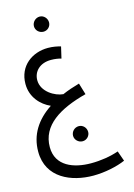

<svg xmlns="http://www.w3.org/2000/svg" viewBox="-149 -833 821 1179"><g transform="rotate(-15 262.0 -243.5)"><path d="M226 -662C252 -662 273 -683 273 -709C273 -735 252 -758 226 -758C199 -758 177 -735 177 -709C177 -683 199 -662 226 -662ZM293 271C366 271 446 254 498 231L475 166C423 184 362 194 299 194C190 194 79 154 79 33C79 -105 203 -180 375 -225L353 -298C314 -287 278 -275 244 -260C192 -264 111 -310 111 -384C111 -438 152 -483 224 -483C249 -483 274 -479 289 -474L306 -547C285 -553 257 -559 225 -559C126 -559 35 -496 35 -380C35 -296 91 -237 151 -211C57 -149 3 -65 3 41C3 210 156 271 293 271ZM284 50C310 50 331 28 331 3C331 -24 310 -46 284 -46C257 -46 235 -24 235 3C235 28 257 50 284 50Z"/></g></svg>

Font: Noto Sans Arabic UI Cn
Style: Regular
Weight: 400
Width: 3
Designer: Monotype Design Team, Nadine Chahine and Nizar Qandah
Foundry: Monotype Imaging Inc.
Version: Version 2.010